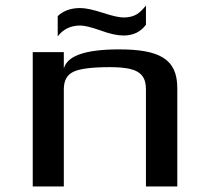

<svg xmlns="http://www.w3.org/2000/svg" viewBox="-20 -672 756 692"><path d="M409 -494C288 -494 222 -471 210 -425V-484H98V0H210V-350C210 -381 221 -402 244 -413C266 -424 310 -430 376 -430C405 -430 428 -428 447 -424C490 -414 506 -391 506 -350V0H619V-355C619 -461 552 -494 409 -494ZM425 -609C409 -609 384 -615 350 -626C316 -637 289 -643 269 -643C235 -643 208 -633 188 -614V-541C208 -567 235 -580 269 -580C285 -580 309 -574 343 -562C376 -550 403 -544 425 -544C460 -544 487 -557 506 -583V-652C486 -628 469 -609 425 -609Z"/></svg>

Font: Gamestation Extended
Style: Regular
Weight: 400
Width: 7
Designer: Jonas Hecksher
Foundry: Jonas Hecksher, Playtypeª, e-types AS
Version: Version 1.003